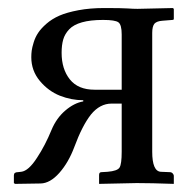

<svg xmlns="http://www.w3.org/2000/svg" viewBox="-20 -451 479 473"><path d="M14.2 0V-19Q14.2 -26.9 23.9 -26.9L32.2 -27.8Q50.3 -29.8 71.3 -62.5Q91.3 -92.8 106.9 -130.9Q119.1 -160.2 140.9 -178.7Q162.6 -197.3 185.1 -201.2V-204.1Q155.8 -204.1 127.4 -215.3Q99.1 -226.6 78.1 -251.7Q57.1 -276.9 57.1 -310.1Q57.1 -318.4 58.1 -326.2Q59.1 -334 63 -346.7Q66.9 -359.4 74 -370.1Q81.1 -380.9 94.5 -392.6Q107.9 -404.3 126.2 -412.4Q144.5 -420.4 173.1 -425.8Q201.7 -431.2 236.8 -431.2Q280.3 -431.2 294.2 -430.2Q308.1 -429.2 318.8 -429.2L405.8 -431.2L408.2 -429.2V-404.8Q408.2 -401.9 404.8 -401.9L379.9 -399.9Q366.2 -398.9 360.4 -392.6Q355 -385.7 355 -370.1V-77.1Q355 -29.3 376 -27.8L397.9 -26.9Q402.8 -26.9 405.5 -23.7Q408.2 -20.5 408.2 -18.1V2Q352.1 0 316.9 0L224.1 2V-20Q224.1 -26.9 230 -26.9L245.1 -27.8Q269 -29.8 274.4 -38.1Q279.8 -46.4 279.8 -77.1V-195.8H254.9Q226.1 -195.8 204.1 -168.9Q182.6 -141.6 163.1 -88.9Q148.9 -50.8 126.2 -25.1Q103.5 0.5 80.1 1L17.1 2ZM131.8 -320.8Q131.8 -280.8 152.1 -255.4Q172.4 -230 212.9 -230H279.8V-366.2Q279.8 -390.1 271.7 -396Q263.7 -401.9 233.9 -401.9Q202.6 -401.9 181.9 -396Q161.1 -390.1 150.4 -378.7Q139.6 -367.2 135.7 -353.5Q131.8 -339.8 131.8 -320.8Z"/></svg>

Font: Linux Libertine G
Style: Regular
Weight: 400
Designer: Philipp H. Poll
Foundry: Philipp H. Poll
Version: Version 4.7.5